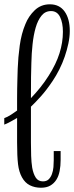

<svg xmlns="http://www.w3.org/2000/svg" viewBox="-20 -860 347 900"><path d="M60.1 -192.9V-307.1Q45.9 -298.8 28.6 -289.3Q11.2 -279.8 0 -275.9V-306.2Q14.2 -311 32 -322.5Q49.8 -334 60.1 -341.8Q60.1 -374 60.1 -397.9Q60.1 -421.9 60.5 -443.4Q61 -464.8 61.5 -486.8Q62 -508.8 63 -538.1Q64.9 -590.8 72.5 -646.5Q80.1 -702.1 99.1 -747.1Q113.8 -784.2 142.8 -812Q171.9 -839.8 213.9 -839.8Q258.8 -839.8 283 -805.9Q307.1 -772 307.1 -714.8Q307.1 -687 300.5 -656Q293.9 -625 283.4 -594.5Q272.9 -564 258.1 -534.4Q243.2 -504.9 227.1 -481Q198.2 -438 172.1 -408.9Q146 -379.9 125 -359.9V-192.9Q125 -159.2 126 -129.2Q127 -99.1 130.9 -74.2Q136.2 -44.9 147.7 -27.3Q159.2 -9.8 181.2 -9.8Q198.2 -9.8 208 -19.3Q217.8 -28.8 223.4 -43.9Q229 -59.1 230.5 -76.7Q231.9 -94.2 231.9 -108.9V-151.9H264.2V-109.9Q264.2 -82 259.5 -58.1Q254.9 -34.2 243.9 -17.1Q232.9 0 215.6 10Q198.2 20 171.9 20Q143.1 20 120.1 8.5Q97.2 -2.9 83 -28.8Q68.8 -54.2 64.5 -90.6Q60.1 -127 60.1 -192.9ZM208 -504.9Q243.2 -560.1 259 -610.6Q274.9 -661.1 274.9 -710.9Q274.9 -752.9 261.5 -780.5Q248 -808.1 219.2 -808.1Q191.9 -808.1 174.6 -786.6Q157.2 -765.1 147.2 -730.5Q137.2 -695.8 132.6 -652.3Q127.9 -608.9 127 -564Q126 -544.9 125.5 -499.5Q125 -454.1 125 -399.9Q147 -422.9 168.5 -449.5Q189.9 -476.1 208 -504.9Z"/></svg>

Font: Sevillana
Style: Regular
Weight: 400
Designer: Olga Umpeleva
Foundry: Brownfox
Version: Version 1.001